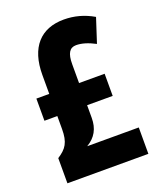

<svg xmlns="http://www.w3.org/2000/svg" viewBox="-135 -810 751 896"><g transform="rotate(-20 240.5 -362.0)"><path d="M289 -724C174 -724 107 -652 107 -515V-421H43V-311H107V-247C107 -180 89 -154 44 -125V0H446V-131H190C234 -157 255 -195 255 -248V-311H382V-421H255V-515C255 -568 270 -592 302 -592C329 -592 360 -583 396 -564L435 -684C389 -711 340 -724 289 -724Z"/></g></svg>

Font: Noto Sans Thai Looped ExtraCondensed ExtraBold
Style: Regular
Weight: 800
Width: 2
Designer: Sasikarn Vongin, Ben Mitchell
Foundry: The Fontpad Ltd
Version: Version 1.001